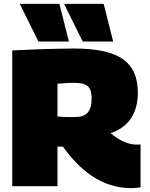

<svg xmlns="http://www.w3.org/2000/svg" viewBox="-20 -959 772 989"><path d="M656 10Q621 10 585.5 3Q550 -4 515 -19Q480 -34 445 -58.5Q410 -83 374.5 -119Q339 -155 304 -204Q300 -204 296.5 -204Q293 -204 288 -204Q285 -204 282 -204Q279 -204 276 -204V0H43V-699Q113 -703 171.5 -705Q230 -707 278 -708Q326 -709 362 -709Q449 -709 511.5 -695.5Q574 -682 613.5 -654Q653 -626 671.5 -583Q690 -540 690 -482Q690 -425 672.5 -383Q655 -341 623.5 -314Q592 -287 550 -273Q567 -258 584.5 -247Q602 -236 619 -228.5Q636 -221 653 -217.5Q670 -214 686 -214Q691 -214 695.5 -214.5Q700 -215 704 -215V6Q696 7 684.5 8.5Q673 10 656 10ZM365 -356Q388 -356 404.5 -361.5Q421 -367 431.5 -379Q442 -391 447 -409Q452 -427 452 -452Q452 -480 444.5 -497.5Q437 -515 418.5 -523.5Q400 -532 367 -532Q355 -532 346 -532Q337 -532 328 -531.5Q319 -531 306.5 -530Q294 -529 276 -528V-359Q287 -358 295.5 -357.5Q304 -357 313 -356.5Q322 -356 334 -356Q346 -356 365 -356ZM406 -745 310 -939H514L563 -745ZM178 -745 82 -939H286L335 -745Z"/></svg>

Font: Georama Black
Style: Regular
Weight: 900
Designer: Jean-Baptiste Levee
Foundry: Production Type
Version: Version 1.001